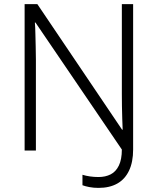

<svg xmlns="http://www.w3.org/2000/svg" viewBox="-20 -734 769 936"><path d="M460 182Q436 182 415.5 178Q395 174 382 169V118Q398 123 418 126Q438 129 460 129Q494 129 519.5 116Q545 103 559.5 73Q574 43 574 -5L153 -624H150Q152 -600 152.5 -570Q153 -540 154 -508.5Q155 -477 155 -445V0H100V-714H162L575 -102H578Q577 -125 576 -154.5Q575 -184 574.5 -215.5Q574 -247 574 -277V-714H629V-5Q629 56 609 98Q589 140 551.5 161Q514 182 460 182Z"/></svg>

Font: Noto Sans Thai Light
Style: Regular
Weight: 300
Designer: Monotype Design Team
Foundry: Monotype Imaging Inc.
Version: Version 2.001